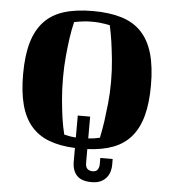

<svg xmlns="http://www.w3.org/2000/svg" viewBox="-55 -680 799 896"><g transform="rotate(5 344.5 -232.0)"><path d="M45 -308Q45 -395 62.5 -456Q80 -517 116.5 -556Q153 -595 209.5 -612.5Q266 -630 344 -630Q422 -630 479 -612.5Q536 -595 572.5 -556Q609 -517 626.5 -456Q644 -395 644 -308Q644 -225 628 -165.5Q612 -106 579 -67Q546 -28 495 -8.5Q444 11 374 14V78Q374 99 383.5 107Q393 115 407 115Q425 115 431.5 104Q438 93 438 81V50H496V80Q496 91 492.5 105.5Q489 120 479.5 133.5Q470 147 452.5 156.5Q435 166 407 166Q359 166 337.5 142.5Q316 119 316 78V14Q245 11 194 -8.5Q143 -28 110 -66.5Q77 -105 61 -164.5Q45 -224 45 -308ZM374 -138V-36Q398 -37 414 -41Q422 -43 428 -44Q436 -81 442 -123Q447 -159 452 -206.5Q457 -254 457 -308Q457 -364 452 -412Q447 -460 442 -495Q436 -536 428 -571Q418 -573 406 -575Q395 -577 379.5 -578.5Q364 -580 344 -580Q324 -580 309 -578.5Q294 -577 283 -575Q271 -573 261 -571Q252 -534 246 -492Q241 -456 236.5 -408.5Q232 -361 232 -308Q232 -251 236.5 -203Q241 -155 246 -120Q252 -79 261 -44Q267 -43 275 -41Q282 -39 292 -37.5Q302 -36 316 -35V-138Z"/></g></svg>

Font: Bigshot One
Style: Regular
Weight: 400
Designer: Gesine Todt
Foundry: Gesine Todt
Version: Version 1.001